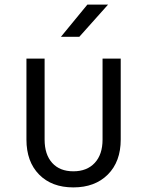

<svg xmlns="http://www.w3.org/2000/svg" viewBox="-20 -805 640 835"><path d="M95 -198V-550H174V-198Q174 -133 207 -96.5Q240 -60 299 -60Q358 -60 392 -96.5Q426 -133 426 -198V-550H505V-198Q505 -102 449 -46Q393 10 299 10Q205 10 150 -46Q95 -102 95 -198ZM325 -645H245L360 -785H450Z"/></svg>

Font: JetBrains Mono Semi Light
Style: Regular
Weight: 350
Monospace: yes
Designer: Philipp Nurullin, Konstantin Bulenkov
Foundry: JetBrains
Version: 2.002